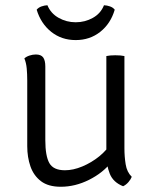

<svg xmlns="http://www.w3.org/2000/svg" viewBox="-20 -704 586 733"><path d="M455 -138Q455 -106 459.8 -76.5Q464.5 -47 483 -29Q479.5 -19.5 470.5 -9Q461.5 1.5 450 7Q412 -8 399 -41Q386 -74 386 -113V-490Q399.5 -493 420 -493Q441.5 -493 455 -490ZM84 -397Q84 -421 82 -442.8Q80 -464.5 73 -481Q80.5 -488 92.8 -492Q105 -496 117 -496Q136.5 -496 144.8 -484.8Q153 -473.5 153 -450V-169Q153 -108.5 168.5 -81.2Q184 -54 228 -54Q259.5 -54 294.2 -68.5Q329 -83 358.8 -107Q388.5 -131 405 -160V-85Q373 -44 320 -17.5Q267 9 212 9Q164.5 9 136.5 -12.2Q108.5 -33.5 96.2 -68.8Q84 -104 84 -146ZM418 -667Q402.5 -614 362.8 -582.5Q323 -551 269 -551Q215 -551 175.5 -582.5Q136 -614 120 -667Q127 -675.5 138.5 -679.5Q150 -683.5 161 -684Q174 -652.5 204 -635.8Q234 -619 269 -619Q304.5 -619 334.5 -635.8Q364.5 -652.5 377 -684Q388.5 -683.5 400 -679.5Q411.5 -675.5 418 -667Z"/></svg>

Font: Signika Negative Light Light
Style: Regular
Weight: 300
Version: Version 2.001